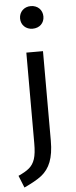

<svg xmlns="http://www.w3.org/2000/svg" viewBox="-73 -812 418 1057"><g transform="rotate(-5 135.5 -284.0)"><path d="M139 -780C102 -780 75 -753 75 -717C75 -681 102 -655 139 -655C178 -655 204 -681 204 -717C204 -753 178 -780 139 -780ZM185 -527H93V-26C93 11 90 40 83 61C69 103 43 121 -9 145L18 212C59 193 92 175 115 157C161 120 185 65 185 -32Z"/></g></svg>

Font: Fira Sans
Style: Regular
Weight: 400
Designer: Carrois Corporate & Edenspiekermann AG
Foundry: Carrois Corporate GbR & Edenspiekermann AG
Version: Version 4.203